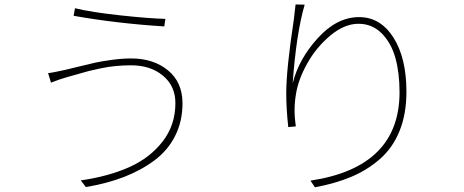

<svg xmlns="http://www.w3.org/2000/svg" viewBox="-20 -793 2040 844"><path d="M751 -339.8Q751 -415 696.3 -460.4Q641.6 -505.9 556.6 -505.9Q522.5 -505.9 490.2 -502.9Q458 -500 423.3 -492.7Q388.7 -485.4 371.1 -481Q353.5 -476.6 316.9 -465.8Q280.3 -455.1 275.4 -454.1Q243.2 -445.3 204.1 -429.7L191.4 -471.7Q207 -472.7 264.6 -485.4Q273.4 -487.3 320.8 -499Q368.2 -510.7 396.5 -517.1Q424.8 -523.4 471.2 -529.8Q517.6 -536.1 556.6 -536.1Q654.3 -536.1 718.3 -483.9Q782.2 -431.6 782.2 -338.9Q782.2 -259.8 750 -195.8Q717.8 -131.8 658.7 -87.9Q599.6 -43.9 524.9 -15.1Q450.2 13.7 357.4 29.3L335 0Q457 -17.6 547.9 -58.1Q638.7 -98.6 694.8 -170.9Q751 -243.2 751 -339.8ZM303.7 -723.6 309.6 -756.8Q381.8 -739.3 507.8 -725.6Q633.8 -711.9 707 -710L702.1 -676.8Q489.3 -690.4 303.7 -723.6Z M1279.3 -773.4 1319.3 -772.5Q1282.2 -645.5 1266.6 -426.8Q1293 -533.2 1377 -625.5Q1460.9 -717.8 1558.6 -717.8Q1652.3 -717.8 1709.5 -627.9Q1766.6 -538.1 1766.6 -389.6Q1766.6 -292 1736.3 -217.3Q1706.1 -142.6 1649.9 -93.8Q1593.8 -44.9 1523.9 -15.6Q1454.1 13.7 1364.3 30.3L1344.7 1Q1736.3 -57.6 1736.3 -387.7Q1736.3 -471.7 1718.3 -537.6Q1700.2 -603.5 1658.2 -646Q1616.2 -688.5 1555.7 -688.5Q1494.1 -688.5 1432.1 -636.7Q1370.1 -585 1330.1 -513.2Q1290 -441.4 1280.3 -375Q1269.5 -309.6 1280.3 -237.3L1247.1 -234.4Q1238.3 -315.4 1238.3 -382.8Q1238.3 -488.3 1271.5 -706.1Q1275.4 -735.4 1279.3 -773.4Z"/></svg>

Font: Gen Shin Gothic Monospace ExtraLight
Style: Regular
Weight: 200
Designer: [Source Han Sans]
Ryoko NISHIZUKA  (kana & ideographs); Paul D. Hunt (Latin, Greek & Cyrillic); Wenlong ZHANG  (bopomofo
Version: Version 1.002.20150607